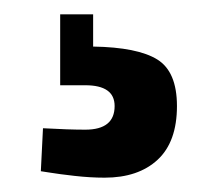

<svg xmlns="http://www.w3.org/2000/svg" viewBox="-20 -21 304 268"><path d="M227 127Q227 177 200 202Q173 227 126 227Q106 227 84 224.5Q62 222 50 220L37 218L40 158Q76 160 99 160Q140 160 140 127Q140 98 99 98H64V-1H110V44Q172 45 199.5 62Q227 79 227 127Z"/></svg>

Font: TitilliumText
Style: Medium
Weight: 500
Designer: Accademia di Belle Arti di Urbino and others
Foundry: Accademia di Belle Arti di Urbino and others.
Version: Version 60.001